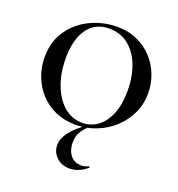

<svg xmlns="http://www.w3.org/2000/svg" viewBox="-158 -765 1083 1169"><g transform="rotate(20 383.0 -180.5)"><path d="M366 12Q294 12 235.5 -13.5Q177 -39 135.5 -84Q94 -129 71.5 -187.5Q49 -246 49 -312Q49 -393 80.5 -454Q112 -515 164 -555.5Q216 -596 278 -616Q340 -636 401 -636Q475 -636 533.5 -609.5Q592 -583 633 -538Q674 -493 695.5 -436Q717 -379 717 -319Q717 -249 689 -189Q661 -129 612.5 -84Q564 -39 500.5 -13.5Q437 12 366 12ZM399 -13Q455 -13 499 -45Q543 -77 568.5 -139Q594 -201 594 -290Q594 -382 566 -454Q538 -526 486 -567.5Q434 -609 361 -609Q270 -609 221 -540Q172 -471 172 -349Q172 -276 189 -214.5Q206 -153 236.5 -107.5Q267 -62 308.5 -37.5Q350 -13 399 -13ZM432 -6 446 -1Q415 29 401 55.5Q387 82 387 117Q387 168 412.5 200.5Q438 233 484 233Q495 233 508 229.5Q521 226 527 222Q530 220 533.5 224Q537 228 534 230Q505 254 476.5 264.5Q448 275 422 275Q371 275 337.5 243Q304 211 304 165Q304 124 335.5 81.5Q367 39 432 -6Z"/></g></svg>

Font: Cormorant Infant Light
Style: Regular
Weight: 300
Designer: Christian Thalmann (Catharsis Fonts)
Foundry: Catharsis Fonts
Version: Version 4.001